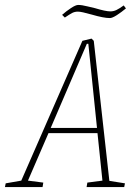

<svg xmlns="http://www.w3.org/2000/svg" viewBox="-77 -756 535 776"><path d="M428 -15 425 0H273L276 -18L337 -26L317 -218H119L36 -26L98 -18L95 0H-57L-54 -15L9 -26L256 -591L293 -600L302 -591L365 -25ZM128 -239H315L280 -579H274ZM294 -697Q252 -709 238 -709Q225 -709 214.5 -703.5Q204 -698 185 -685L174 -696Q191 -711 210 -723.5Q229 -736 239 -736Q254 -736 277.5 -730Q301 -724 307 -723Q350 -710 369 -710Q382 -710 393.5 -715.5Q405 -721 423 -734L432 -722Q414 -707 395.5 -695Q377 -683 367 -683Q342 -683 294 -697Z"/></svg>

Font: Grenze Thin
Style: Italic
Weight: 250
Italic angle: -10°
Designer: Renata Polastri
Foundry: Omnibus-Type
Version: Version 1.002; ttfautohint (v1.8)